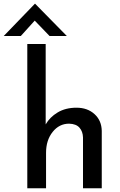

<svg xmlns="http://www.w3.org/2000/svg" viewBox="-68 -1014 648 1034"><path d="M79 0V-777H178V-344Q200 -383 242.5 -408.5Q285 -434 344 -434Q403 -434 441 -399.5Q479 -365 480 -309V0H379V-274Q378 -306 360 -326.5Q342 -347 304 -348Q251 -348 215.5 -303.5Q180 -259 180 -191V0ZM199 -820 119 -903 44 -820H-48L120 -994H121L292 -820Z"/></svg>

Font: Reem Kufi Ink
Style: Regular
Weight: 400
Designer: Khaled Hosny
Version: Version 1.7